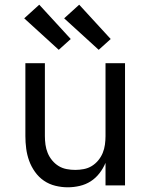

<svg xmlns="http://www.w3.org/2000/svg" viewBox="-20 -789 640 817"><path d="M268 8Q242 8 215.5 1.5Q189 -5 167 -20Q145 -35 129 -57.5Q113 -80 104 -105Q95 -130 91.5 -156.5Q88 -183 88 -210V-520H171V-210Q171 -192 173.5 -173.5Q176 -155 183 -138Q190 -121 202 -106.5Q214 -92 229.5 -82.5Q245 -73 263.5 -69.5Q282 -66 300 -66Q318 -66 336.5 -69.5Q355 -73 370.5 -82.5Q386 -92 398 -106.5Q410 -121 417 -138Q424 -155 426.5 -173.5Q429 -192 429 -210V-520H512V0H429V-96Q419 -72 403 -51.5Q387 -31 366 -17.5Q345 -4 319.5 2Q294 8 268 8ZM400 -577 253 -711 317 -769 451 -623ZM230 -577 83 -711 147 -769 281 -623Z"/></svg>

Font: Zed Sans Extended
Style: Regular
Weight: 400
Width: 7
Designer: Belleve Invis
Foundry: Belleve Invis
Version: Version 1.0.0; ttfautohint (v1.8.4)